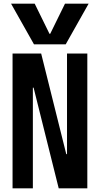

<svg xmlns="http://www.w3.org/2000/svg" viewBox="-20 -1020 540 1040"><path d="M40 -1000H168L248 -837H252L332 -1000H460L336 -780H164ZM48 0V-730H203L339 -185H343V-730H453V0H298L162 -545H158V0Z"/></svg>

Font: M PLUS 1 Code Medium
Style: Regular
Weight: 500
Designer: Coji Morishita
Foundry: UNDERFOREST DESIGN
Version: Version 1.002